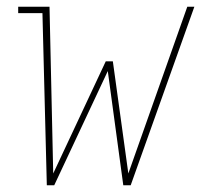

<svg xmlns="http://www.w3.org/2000/svg" viewBox="-20 -550 640 570"><path d="M119 0 106 -511H34V-530H127L138 -35L294 -368H315L361 -35L536 -530H557L368 0H346L300 -339L141 0Z"/></svg>

Font: Iosevka Slab Thin Extended
Style: Italic
Weight: 100
Width: 7
Italic angle: -9°
Monospace: yes
Designer: Belleve Invis
Foundry: Belleve Invis
Version: Version 11.1.0; ttfautohint (v1.8.3)